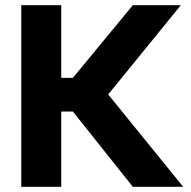

<svg xmlns="http://www.w3.org/2000/svg" viewBox="-20 -720 735 740"><path d="M62 -700H216V-420H261L492 -700H677L397 -356L686 0H492L261 -290H216V0H62Z"/></svg>

Font: Albert Sans ExtraBold
Style: Regular
Weight: 800
Designer: Andreas Rasmussen
Foundry: a.Foundry
Version: Version 1.025